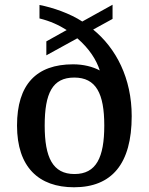

<svg xmlns="http://www.w3.org/2000/svg" viewBox="-20 -782 629 812"><path d="M293 10C452 10 537 -88 537 -291C537 -451 471 -578 374 -657L456 -702V-762L328 -691C276 -725 204 -750 147 -761V-704C192 -693 229 -676 262 -655L176 -607V-548L307 -620C358 -576 388 -528 402 -484C372 -500 333 -510 289 -510C134 -510 52 -425 52 -251C52 -75 144 10 293 10ZM295 -46C203 -46 169 -116 169 -251C169 -388 202 -454 294 -454C386 -454 421 -387 421 -251C421 -116 387 -46 295 -46Z"/></svg>

Font: Noto Serif Oriya Medium
Style: Regular
Weight: 500
Designer: David Williams
Foundry: Google LLC, David Williams
Version: Version 1.051